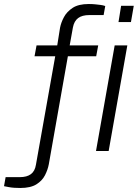

<svg xmlns="http://www.w3.org/2000/svg" viewBox="-97 -752 688 956"><path d="M4 184Q-12 184 -26.5 183Q-41 182 -54 179.5Q-67 177 -77 175L-69 130H2Q37 130 57 115Q77 100 82 68L178 -472H75L85 -526H188L202 -614Q207 -640 221.5 -667Q236 -694 265 -713Q294 -732 345 -732Q363 -732 377 -730.5Q391 -729 403.5 -727.5Q416 -726 427 -722L419 -677H348Q312 -677 292 -662Q272 -647 266 -615L250 -526H392L382 -472H241L146 66Q141 93 127 120.5Q113 148 84 166Q55 184 4 184ZM493 -642 506 -723H569L555 -642ZM381 0 474 -526H537L444 0Z"/></svg>

Font: Archivo Expanded ExtraLight
Style: Italic
Weight: 250
Width: 7
Italic angle: -10°
Designer: Hector Gatti
Foundry: Omnibus-Type
Version: Version 2.001